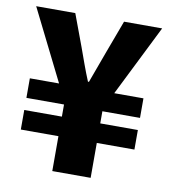

<svg xmlns="http://www.w3.org/2000/svg" viewBox="-74 -699 680 764"><g transform="rotate(10 265.5 -317.5)"><path d="M188 0H343V-141H495V-220H343V-269H495V-348H377L520 -635H366L318 -506C302 -463 286 -419 270 -375H266C248 -418 233 -462 217 -506L169 -635H11L154 -348H36V-269H188V-220H36V-141H188Z"/></g></svg>

Font: DAIFUKU Sans
Style: Bold
Weight: 700
Designer: Original font ‘Source Han Sans JP’ : Paul D. Hunt
Foundry: Daifuku
Version: Version 1.000